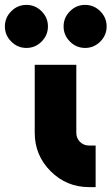

<svg xmlns="http://www.w3.org/2000/svg" viewBox="-97 -765 456 785"><path d="M45 -500V-222Q45 -130 110 -65Q175 0 267 0H294V-170H267Q245 -170 230 -185Q215 -200 215 -222V-500ZM11 -745Q-25 -745 -51 -719Q-77 -693 -77 -657Q-77 -621 -51 -595Q-25 -569 11 -569Q47 -569 73 -595Q99 -621 99 -657Q99 -693 73 -719Q47 -745 11 -745ZM251 -745Q215 -745 189 -719Q163 -693 163 -657Q163 -621 189 -595Q215 -569 251 -569Q287 -569 313 -595Q339 -621 339 -657Q339 -693 313 -719Q287 -745 251 -745Z"/></svg>

Font: Unageo
Style: Black
Weight: 900
Designer: Richard Sepsi
Foundry: Richard Sepsi
Version: Version 2.000